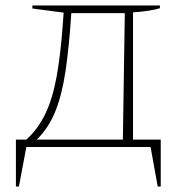

<svg xmlns="http://www.w3.org/2000/svg" viewBox="-20 -536 670 700"><path d="M38 144V-27H76Q119 -66 145.5 -121.5Q172 -177 186.5 -257Q201 -337 209 -448L212 -490L98 -505V-516H563V-506Q547 -501 522 -497Q497 -493 465 -491V-27H566V144H555L529 0H76L49 144ZM240 -488Q232 -365 219 -277.5Q206 -190 181.5 -129.5Q157 -69 114 -27H428L435 -488Z"/></svg>

Font: Piazzolla SC Thin
Style: Regular
Weight: 100
Designer: Juan Pablo del Peral
Foundry: Huerta Tipografica
Version: Version 1.330